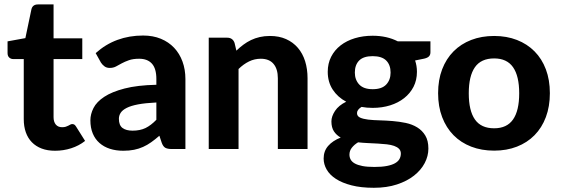

<svg xmlns="http://www.w3.org/2000/svg" viewBox="-20 -690 2596 889"><path d="M235 8Q200 8 173 -2.2Q146 -12.5 127.5 -31.5Q109 -50.5 99.5 -77.5Q90 -104.5 90 -138.5V-416.5H41.5Q30.5 -416.5 22.8 -423.5Q15 -430.5 15 -444.5V-498.5L97.5 -513.5L125.5 -647Q131 -669.5 156 -669.5H228V-512.5H361V-416.5H228V-147.5Q228 -126 238.2 -113.5Q248.5 -101 267.5 -101Q277.5 -101 284.5 -103.2Q291.5 -105.5 296.5 -108.2Q301.5 -111 305.8 -113.2Q310 -115.5 314.5 -115.5Q320.5 -115.5 324.5 -112.8Q328.5 -110 332.5 -103.5L374 -37.5Q345.5 -15 309.5 -3.5Q273.5 8 235 8Z M423 -444Q468.5 -485 523.5 -505.2Q578.5 -525.5 642.5 -525.5Q688.5 -525.5 724.8 -510.5Q761 -495.5 786.2 -468.8Q811.5 -442 825 -405Q838.5 -368 838.5 -324V0H775.5Q756 0 745.8 -5.5Q735.5 -11 729 -28.5L718 -61.5Q698.5 -44.5 680.2 -31.5Q662 -18.5 642.5 -9.8Q623 -1 600.8 3.5Q578.5 8 551 8Q517 8 489 -1Q461 -10 440.8 -27.8Q420.5 -45.5 409.5 -72Q398.5 -98.5 398.5 -133Q398.5 -161.5 413 -190Q427.5 -218.5 462.8 -241.8Q498 -265 556.8 -280.2Q615.5 -295.5 704 -297.5V-324Q704 -372.5 683.5 -395.2Q663 -418 624.5 -418Q596 -418 577 -411.2Q558 -404.5 543.8 -396.8Q529.5 -389 517 -382.2Q504.5 -375.5 488 -375.5Q473.5 -375.5 463.8 -382.8Q454 -390 447.5 -400ZM704 -215.5Q653.5 -213 620 -206.8Q586.5 -200.5 566.8 -190.5Q547 -180.5 538.8 -167.8Q530.5 -155 530.5 -140Q530.5 -110 547.2 -97.5Q564 -85 594 -85Q628.5 -85 653.8 -97.2Q679 -109.5 704 -135.5Z M1074.5 -455.5Q1090 -470.5 1106.8 -483Q1123.5 -495.5 1142.2 -504.5Q1161 -513.5 1182.8 -518.5Q1204.5 -523.5 1230 -523.5Q1272 -523.5 1304.5 -509Q1337 -494.5 1359.2 -468.5Q1381.5 -442.5 1392.8 -406.5Q1404 -370.5 1404 -327.5V0H1266.5V-327.5Q1266.5 -370.5 1246.5 -394.2Q1226.5 -418 1187.5 -418Q1158.5 -418 1133 -405.5Q1107.5 -393 1084.5 -370.5V0H946.5V-515.5H1031.5Q1057.5 -515.5 1066 -491.5Z M1973 -498.5V-448Q1973 -436 1966.2 -429Q1959.5 -422 1944 -418.5L1902 -410Q1910.5 -385.5 1910.5 -357.5Q1910.5 -319 1894.8 -288.2Q1879 -257.5 1851.5 -235.8Q1824 -214 1786.5 -202.2Q1749 -190.5 1705.5 -190.5Q1678 -190.5 1654 -195Q1633 -182 1633 -166.5Q1633 -152 1647.2 -145.5Q1661.5 -139 1684.8 -136.2Q1708 -133.5 1737.8 -132.8Q1767.5 -132 1798.2 -129.5Q1829 -127 1858.8 -120.8Q1888.5 -114.5 1911.8 -100.2Q1935 -86 1949.2 -62.5Q1963.5 -39 1963.5 -2Q1963.5 32.5 1946.5 65Q1929.5 97.5 1897.2 123Q1865 148.5 1818 164Q1771 179.5 1711 179.5Q1651.5 179.5 1607.8 168.2Q1564 157 1535.2 138.2Q1506.5 119.5 1492.5 95Q1478.5 70.5 1478.5 44Q1478.5 9.5 1499.5 -14.5Q1520.5 -38.5 1557.5 -53Q1538 -64 1526.2 -81.8Q1514.5 -99.5 1514.5 -128Q1514.5 -151 1531.2 -176.5Q1548 -202 1583 -219Q1543.5 -240 1520.5 -275.2Q1497.5 -310.5 1497.5 -357.5Q1497.5 -396 1513.2 -427Q1529 -458 1557 -479.8Q1585 -501.5 1623 -513Q1661 -524.5 1705.5 -524.5Q1771.5 -524.5 1822 -498.5ZM1638 -31Q1620.5 -20.5 1609.2 -6.2Q1598 8 1598 26Q1598 38.5 1603.8 49Q1609.5 59.5 1623 67Q1636.5 74.5 1658.5 78.8Q1680.5 83 1713.5 83Q1747.5 83 1771 78.5Q1794.5 74 1809 65.8Q1823.5 57.5 1829.8 46Q1836 34.5 1836 21Q1836 7.5 1827.5 -1Q1819 -9.5 1804.8 -14.5Q1790.5 -19.5 1771 -21.8Q1751.5 -24 1729.5 -25.2Q1707.5 -26.5 1684 -27.5Q1660.5 -28.5 1638 -31ZM1705.5 -277Q1748 -277 1768.2 -298.5Q1788.5 -320 1788.5 -354Q1788.5 -389.5 1768.2 -409.8Q1748 -430 1705.5 -430Q1663 -430 1643 -409.8Q1623 -389.5 1623 -354Q1623 -320.5 1643.2 -298.8Q1663.5 -277 1705.5 -277Z M2268 -96Q2327 -96 2355.5 -136.8Q2384 -177.5 2384 -258Q2384 -338 2355.5 -378.8Q2327 -419.5 2268 -419.5Q2207.5 -419.5 2179 -378.8Q2150.5 -338 2150.5 -258Q2150.5 -177.5 2179 -136.8Q2207.5 -96 2268 -96ZM2268 -523.5Q2326 -523.5 2373.5 -505Q2421 -486.5 2455 -452.2Q2489 -418 2507.5 -369Q2526 -320 2526 -258.5Q2526 -197 2507.5 -147.8Q2489 -98.5 2455 -64Q2421 -29.5 2373.5 -11Q2326 7.5 2268 7.5Q2209.5 7.5 2161.8 -11Q2114 -29.5 2080 -64Q2046 -98.5 2027.2 -147.8Q2008.5 -197 2008.5 -258.5Q2008.5 -320 2027.2 -369Q2046 -418 2080 -452.2Q2114 -486.5 2161.8 -505Q2209.5 -523.5 2268 -523.5Z"/></svg>

Font: Lato
Style: Regular
Weight: 800
Designer: Lukasz Dziedzic with Adam Twardoch and Botio Nikoltchev
Foundry: tyPoland Lukasz Dziedzic
Version: Version 2.015; 2015-08-06; http://www.latofonts.com/; ttfaut